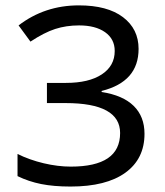

<svg xmlns="http://www.w3.org/2000/svg" viewBox="-20 -681 612 711"><path d="M356.4 -344.2V-340.3Q435.1 -328.1 475.1 -288.8Q515.1 -249.5 515.1 -185.5Q515.1 -92.8 444.3 -41.5Q373.5 9.8 241.2 9.8Q178.7 9.8 132.3 0.5Q85.9 -8.8 44.9 -28.8V-110.8Q89.4 -88.9 141.8 -76.4Q194.3 -64 242.2 -64Q333.5 -64 379.2 -95Q424.8 -126 424.8 -188.5Q424.8 -243.7 374.3 -271.5Q323.7 -299.3 223.1 -299.3H153.8V-374H224.1Q309.1 -374 356.9 -405.5Q404.8 -437 404.8 -492.2Q404.8 -536.6 369.1 -561.8Q333.5 -586.9 272.9 -586.9Q225.1 -586.9 184.3 -573.7Q143.6 -560.5 92.8 -526.9L48.8 -586.9Q145.5 -661.1 272 -661.1Q377.9 -661.1 435.5 -617.4Q493.2 -573.7 493.2 -500Q493.2 -439 459 -400.1Q424.8 -361.3 356.4 -344.2Z"/></svg>

Font: Noto Sans Telugu
Style: Regular
Weight: 400
Designer: Monotype Design team
Foundry: Monotype Imaging Inc.
Version: Version 1.04 uh